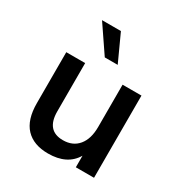

<svg xmlns="http://www.w3.org/2000/svg" viewBox="-166 -819 901 951"><g transform="rotate(30 285.0 -343.0)"><path d="M242 10Q159 10 114.5 -37Q70 -84 70 -179V-470H178V-194Q178 -84 273 -84Q329 -84 360.5 -122Q392 -160 392 -228V-470H500V0H396V-66Q351 10 242 10ZM322 -543H248L144 -696H252Z"/></g></svg>

Font: Celebes SemiBold
Style: Regular
Weight: 600
Designer: Anugrah Pasau
Foundry: Lafontype
Version: Version 1.000